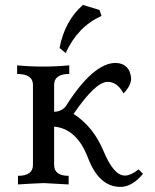

<svg xmlns="http://www.w3.org/2000/svg" viewBox="-20 -732 615 762"><path d="M458 9.8Q373 9.8 329.1 -105.7Q285.2 -221.2 194.8 -229.5V-77.6Q194.8 -34.2 252.4 -34.2V0L153.3 -5.4Q101.6 -3.4 51.3 0V-34.2Q110.8 -34.2 110.8 -77.6V-395Q110.8 -438.5 47.9 -438.5V-472.7Q97.7 -467.8 147.9 -467.8Q204.6 -467.8 254.9 -472.7V-438.5Q194.8 -438.5 194.8 -395V-288.6Q222.7 -288.6 240.7 -309.6Q349.6 -482.4 439.9 -482.4Q495.1 -479.5 500.5 -421.4Q500.5 -392.1 470.2 -361.3Q445.3 -407.2 407.2 -407.2Q358.9 -407.2 272 -279.8Q350.6 -229.5 390.9 -132.3Q431.2 -35.2 475.6 -35.2Q498.5 -35.2 530.3 -59.6L547.4 -42Q504.4 9.8 458 9.8ZM240.7 -521.5 216.3 -541.5Q236.8 -648.9 309.1 -712.4L375 -692.4L382.8 -668.9Q288.1 -626 240.7 -521.5Z"/></svg>

Font: Kelvinch
Style: Regular
Weight: 400
Designer: Paul James MIller
Foundry: High-Logic / Made with FontCreator
Version: Version 3.30 September 23, 2016